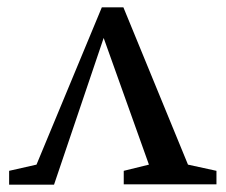

<svg xmlns="http://www.w3.org/2000/svg" viewBox="-20 -506 618 526"><path d="M5 0V-38L80 -55L259 -486H318L495 -55L573 -38V-1H319V-38L388 -55L264 -402L128 0Z"/></svg>

Font: Ledger
Style: Regular
Weight: 400
Designer: Denis Masharov
Foundry: Denis Masharov
Version: 1.001